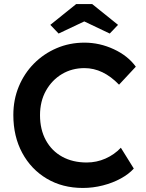

<svg xmlns="http://www.w3.org/2000/svg" viewBox="-20 -920 724 950"><path d="M390 10Q289 10 211.5 -36Q134 -82 90 -163.5Q46 -245 46 -351Q46 -427 73 -492Q100 -557 148 -605.5Q196 -654 260 -681.5Q324 -709 398 -709Q473 -709 543 -676.5Q613 -644 652 -590L569 -501Q490 -583 398 -583Q336 -583 286.5 -553.5Q237 -524 207.5 -471.5Q178 -419 178 -350Q178 -279 207 -226Q236 -173 288 -144.5Q340 -116 409 -116Q458 -116 502 -135.5Q546 -155 578 -189L642 -86Q618 -59 578 -37Q538 -15 489 -2.5Q440 10 390 10ZM270 -754 229 -797 357 -900H436L564 -797L523 -754L397 -814Z"/></svg>

Font: Readex Pro Medium
Style: Regular
Weight: 500
Designer: Bonnie Shaver-Troup, Thomas Jockin
Foundry: Lexend
Version: Version 1.204; ttfautohint (v1.8.4.7-5d5b)